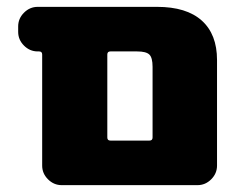

<svg xmlns="http://www.w3.org/2000/svg" viewBox="-20 -540 711 560"><path d="M425 -139V-345Q425 -372 415.5 -381Q406 -390 380 -390H302Q293 -390 293 -381V-139Q293 -130 302 -130H416Q425 -130 425 -139ZM438 -520Q524 -520 568.5 -480Q613 -440 613 -365V-57Q613 -34 596 -17Q579 0 556 0H293H160Q137 0 120 -17Q103 -34 103 -57V-381Q103 -390 94 -390H90Q67 -390 50 -407Q33 -424 33 -447V-463Q33 -486 50 -503Q67 -520 90 -520Z"/></svg>

Font: Rounded Mplus 1c Black
Style: Regular
Weight: 900
Version: Version 1.059.20150529